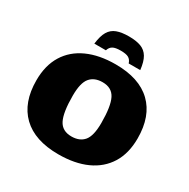

<svg xmlns="http://www.w3.org/2000/svg" viewBox="-205 -1123 1307 1326"><g transform="rotate(30 449.0 -460.0)"><path d="M466.5 -722Q654.5 -722 753.5 -626.8Q852.5 -531.5 852.5 -354.5Q852.5 -235.5 801.8 -153.2Q751 -71 657 -28.2Q563 14.5 432 14.5Q244 14.5 145 -80.8Q46 -176 46 -353Q46 -472 96.8 -554.2Q147.5 -636.5 241.8 -679.2Q336 -722 466.5 -722ZM448.5 -137.5Q514 -137.5 548 -178.2Q582 -219 582 -321Q582 -454.5 552.8 -512.2Q523.5 -570 450 -570Q384.5 -570 350.5 -529.2Q316.5 -488.5 316.5 -386.5Q316.5 -253 345.8 -195.2Q375 -137.5 448.5 -137.5ZM449 -821.5Q406.5 -821.5 386.5 -810.2Q366.5 -799 358 -772H266Q273.5 -836 294.2 -871.2Q315 -906.5 353 -920.8Q391 -935 449 -935Q507.5 -935 545.2 -920.8Q583 -906.5 604 -871.2Q625 -836 632 -772H540Q531.5 -799 511.8 -810.2Q492 -821.5 449 -821.5Z"/></g></svg>

Font: Newsreader Caption ExtraBold
Style: Regular
Weight: 800
Designer: Hugues Gentile
Foundry: Production Type
Version: Version 1.001